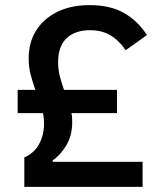

<svg xmlns="http://www.w3.org/2000/svg" viewBox="-20 -730 629 750"><path d="M537 0H75V-115Q115 -133 133.5 -168.5Q152 -204 152 -246Q152 -257 151 -267.5Q150 -278 148 -288H49V-379H118Q108 -408 100 -437.5Q92 -467 92 -502Q92 -564 121 -610.5Q150 -657 203.5 -683.5Q257 -710 331 -710Q410 -710 464 -679.5Q518 -649 554 -593L471 -534Q445 -572 411.5 -592Q378 -612 331 -612Q273 -612 240 -580.5Q207 -549 207 -487Q207 -457 214 -431Q221 -405 230 -379H437V-288H259Q261 -279 261.5 -271Q262 -263 262 -253Q262 -199 238 -160.5Q214 -122 186 -104V-98H537Z"/></svg>

Font: IBM Plex Sans Medium
Style: Regular
Weight: 500
Designer: Mike Abbink, Paul van der Laan, Pieter van Rosmalen
Foundry: Bold Monday
Version: Version 3.201